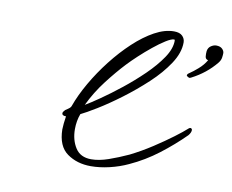

<svg xmlns="http://www.w3.org/2000/svg" viewBox="-64 -599 845 699"><g transform="rotate(10 358.0 -250.0)"><path d="M312 18Q261 18 224.5 -8Q188 -34 187 -96Q187 -104 188.5 -118.5Q190 -133 192 -145Q177 -145 177 -154Q177 -159 185 -167Q196 -174 200.5 -178Q205 -182 206 -186Q221 -228 247.5 -274Q274 -320 308 -363.5Q342 -407 379.5 -442Q417 -477 454.5 -497.5Q492 -518 526 -518Q547 -518 557 -508Q567 -498 567 -484Q567 -446 540 -405Q513 -364 471 -325Q429 -286 383.5 -252Q338 -218 299.5 -194.5Q261 -171 242 -162Q237 -149 234.5 -134.5Q232 -120 232 -105Q232 -65 250.5 -36Q269 -7 309 -7Q338 -7 372.5 -19Q407 -31 444 -48Q486 -69 525 -94.5Q564 -120 594 -142.5Q624 -165 637 -177Q641 -181 643.5 -181.5Q646 -182 647 -182Q652 -180 652 -175Q652 -166 643 -155Q602 -114 553 -76.5Q504 -39 449 -14Q417 1 381 9.5Q345 18 312 18ZM252 -198Q271 -209 305 -232.5Q339 -256 378 -287Q417 -318 452.5 -352.5Q488 -387 511 -421Q534 -455 534 -485Q534 -489 531 -489Q521 -489 501 -476.5Q481 -464 457 -444.5Q433 -425 411 -404.5Q389 -384 374 -368Q343 -335 309.5 -291.5Q276 -248 252 -198ZM616 -363Q612 -361 611 -361Q607 -361 602 -365Q598 -367 600 -371Q600 -374 611 -381Q619 -386 637 -401.5Q655 -417 666 -436Q656 -438 655 -448Q654 -458 655 -468Q657 -481 667 -487.5Q677 -494 686 -494Q701 -494 708.5 -486.5Q716 -479 716 -471Q716 -464 714.5 -454Q713 -444 705 -434Q669 -390 616 -363Z"/></g></svg>

Font: WindSong Medium
Style: Regular
Weight: 500
Designer: Robert E. Leuschke
Foundry: Robert E. Leuschke
Version: Version 1.010; ttfautohint (v1.8.3)